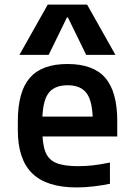

<svg xmlns="http://www.w3.org/2000/svg" viewBox="-20 -810 590 840"><path d="M315 10Q184 10 121 -51.5Q58 -113 58 -240V-280Q58 -409 110.5 -469.5Q163 -530 275 -530Q388 -530 440.5 -469.5Q493 -409 493 -280V-213H115V-300H411L386 -271V-276Q386 -363 360.5 -400Q335 -437 276 -437Q216 -437 190.5 -400Q165 -363 165 -276V-245Q165 -181 178.5 -146Q192 -111 226 -97Q260 -83 321 -83Q353 -83 385.5 -86.5Q418 -90 461 -99V-6Q428 1 389.5 5.5Q351 10 315 10ZM65 -570 189 -790H361L485 -570H357L277 -734H273L193 -570Z"/></svg>

Font: M PLUS Code Latin SemiExpanded Medium
Style: Regular
Weight: 500
Width: 6
Designer: Coji Morishita
Foundry: UNDERFOREST DESIGN
Version: Version 1.002; ttfautohint (v1.8.3)